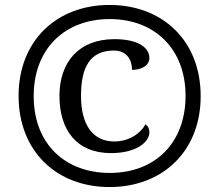

<svg xmlns="http://www.w3.org/2000/svg" viewBox="-20 -745 885 775"><path d="M422 10C636 10 790 -134 790 -357C790 -581 636 -725 422 -725C208 -725 55 -580 55 -358C55 -134 209 10 422 10ZM423 -47C245 -47 116 -162 116 -357C116 -549 242 -668 423 -668C604 -668 729 -548 729 -358C729 -169 607 -47 423 -47ZM428 -127C531 -127 583 -172 583 -211C583 -225 577 -237 567 -243C549 -209 504 -174 441 -174C355 -174 307 -241 307 -358C307 -475 344 -541 440 -541C494 -541 513 -500 513 -463C552 -463 583 -481 583 -511C583 -553 537 -587 442 -587C297 -587 220 -493 220 -358C220 -219 290 -127 428 -127Z"/></svg>

Font: Noto Serif Oriya Medium
Style: Regular
Weight: 500
Designer: David Williams
Foundry: Google LLC, David Williams
Version: Version 1.051